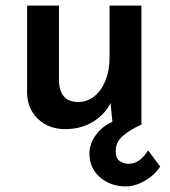

<svg xmlns="http://www.w3.org/2000/svg" viewBox="-20 -444 608 687"><path d="M430 223Q376 223 338 190.5Q300 158 300 105Q300 71 323 39Q346 7 386 -10L449 -19L489 0Q446 20 420 42Q394 64 394 96Q394 122 408 132Q422 142 441 142Q480 142 510 94L553 152Q533 183 498 203Q463 223 430 223ZM213 18Q155 18 117 -17.5Q79 -53 77 -109V-424H191V-150Q193 -118 208.5 -99Q224 -80 259 -79Q292 -79 317.5 -99.5Q343 -120 357.5 -156Q372 -192 372 -238V-424H486V0H383L374 -92L377 -78Q357 -36 314 -9Q271 18 213 18Z"/></svg>

Font: Reem Kufi Fun Medium
Style: Regular
Weight: 500
Designer: Khaled Hosny
Version: Version 1.005